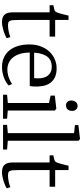

<svg xmlns="http://www.w3.org/2000/svg" viewBox="566 -1426 871 2044"><g transform="rotate(90 1002.0 -403.5)"><path d="M110.8 -495.6H35.2V-535.2Q41.5 -536.6 50.3 -538.6Q59.1 -540.5 67.6 -542.7Q76.2 -544.9 83.3 -546.9Q90.3 -548.8 93.3 -550.8Q101.1 -555.7 106.2 -563Q111.3 -570.3 115.2 -582Q118.2 -590.8 122.8 -607.2Q127.4 -623.5 132.1 -641.4Q136.7 -659.2 140.4 -674.8Q144 -690.4 145.5 -697.3H191.9V-554.7H369.1V-495.6H191.9V-172.4Q191.9 -130.4 193.8 -106.4Q195.8 -82.5 202.4 -70.6Q209 -58.6 221.2 -55.7Q233.4 -52.7 253.9 -52.7H254.4Q269.5 -52.7 286.9 -55.2Q304.2 -57.6 320.6 -61.3Q336.9 -64.9 350.8 -69.3Q364.7 -73.7 373 -77.6H373.5L386.2 -40Q375.5 -31.7 355.5 -22.7Q335.4 -13.7 311.8 -6.3Q288.1 1 263.2 6.1Q238.3 11.2 217.8 11.2H216.8Q192.4 11.2 172.9 6.1Q153.3 1 139.6 -12Q126 -24.9 118.4 -46.4Q110.8 -67.9 110.8 -100.6Z M811 -331.1Q812 -341.8 812.7 -353Q813.5 -364.3 813.5 -375.5Q813.5 -406.2 806.4 -432.4Q799.3 -458.5 784.2 -477.5Q769 -496.6 745.4 -507.6Q721.7 -518.6 688.5 -518.6Q658.7 -518.6 633.1 -508.8Q607.4 -499 587.9 -477.1Q568.4 -455.1 555.9 -419.2Q543.5 -383.3 540 -331.1ZM452.6 -280.3Q452.6 -344.7 471.9 -397.9Q491.2 -451.2 525.6 -489.5Q560.1 -527.8 606.9 -549.1Q653.8 -570.3 709 -570.3Q797.9 -570.3 847.4 -520Q897 -469.7 900.4 -372.1Q900.4 -362.3 900.4 -353.5Q900.4 -335.9 899.9 -322.3Q898.9 -300.8 895 -284.2H539.1Q539.1 -281.2 539.1 -278.1Q539.1 -274.9 539.6 -272Q541 -213.9 555.9 -171.4Q570.8 -128.9 595.2 -101.1Q619.6 -73.2 651.6 -59.6Q683.6 -45.9 719.7 -45.9Q741.2 -45.9 763.4 -50Q785.6 -54.2 806.2 -61.3Q826.7 -68.4 844.2 -77.6Q861.8 -86.9 873.5 -96.7L889.6 -60.1Q875.5 -45.4 853.8 -32.5Q832 -19.5 806.2 -9.8Q780.3 0 751.5 5.6Q722.7 11.2 693.8 11.2Q634.3 11.2 589.4 -10.3Q544.4 -31.7 513.9 -70.3Q483.4 -108.9 468 -162.6Q452.6 -216.3 452.6 -280.3Z M987.8 -43 1075.7 -50.8V-488.8L997.1 -506.3V-551.3L1134.3 -566.9H1136.7L1156.2 -551.3V-50.3L1243.7 -43V0H987.8ZM1099.6 -669.9Q1087.9 -669.9 1078.6 -674.6Q1069.3 -679.2 1062.7 -686.8Q1056.2 -694.3 1052.7 -704.6Q1049.3 -714.8 1049.3 -726.6Q1049.3 -739.3 1053 -751.2Q1056.6 -763.2 1064 -772.7Q1071.3 -782.2 1082.3 -787.8Q1093.3 -793.5 1107.9 -793.5H1108.4Q1121.1 -793.5 1130.9 -788.3Q1140.6 -783.2 1147.2 -775.1Q1153.8 -767.1 1157 -756.6Q1160.2 -746.1 1160.2 -735.8Q1160.2 -722.2 1156.5 -710.2Q1152.8 -698.2 1145.5 -689.2Q1138.2 -680.2 1126.7 -675Q1115.2 -669.9 1100.1 -669.9Z M1308.6 -43 1397 -50.8V-756.3L1311 -765.1V-801.8L1458 -819.3H1458.5L1478 -805.7V-50.3L1571.3 -43V0H1308.6Z M1709 -495.6H1633.3V-535.2Q1639.6 -536.6 1648.4 -538.6Q1657.2 -540.5 1665.8 -542.7Q1674.3 -544.9 1681.4 -546.9Q1688.5 -548.8 1691.4 -550.8Q1699.2 -555.7 1704.3 -563Q1709.5 -570.3 1713.4 -582Q1716.3 -590.8 1720.9 -607.2Q1725.6 -623.5 1730.2 -641.4Q1734.9 -659.2 1738.5 -674.8Q1742.2 -690.4 1743.7 -697.3H1790V-554.7H1967.3V-495.6H1790V-172.4Q1790 -130.4 1792 -106.4Q1793.9 -82.5 1800.5 -70.6Q1807.1 -58.6 1819.3 -55.7Q1831.5 -52.7 1852.1 -52.7H1852.5Q1867.7 -52.7 1885 -55.2Q1902.3 -57.6 1918.7 -61.3Q1935.1 -64.9 1949 -69.3Q1962.9 -73.7 1971.2 -77.6H1971.7L1984.4 -40Q1973.6 -31.7 1953.6 -22.7Q1933.6 -13.7 1909.9 -6.3Q1886.2 1 1861.3 6.1Q1836.4 11.2 1815.9 11.2H1814.9Q1790.5 11.2 1771 6.1Q1751.5 1 1737.8 -12Q1724.1 -24.9 1716.6 -46.4Q1709 -67.9 1709 -100.6Z"/></g></svg>

Font: MerriweatherLight
Style: Regular
Weight: 300
Designer: Eben Sorkin ( sorkintype@gmail.com )
Foundry: Eben Sorkin
Version: Version 1.055; ttfautohint (v1.4.1)